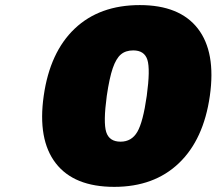

<svg xmlns="http://www.w3.org/2000/svg" viewBox="-20 -728 851 755"><path d="M529.8 -708Q686.5 -708 758.1 -615.5Q829.6 -522.9 805.2 -351.1Q780.8 -179.2 683.3 -86.2Q585.9 6.8 429.2 6.8Q271 6.8 199.2 -86.2Q127.4 -179.2 151.9 -351.1Q176.3 -522.9 273.9 -615.5Q371.6 -708 529.8 -708ZM399.9 -351.1Q385.7 -246.6 397.7 -208.7Q409.7 -170.9 454.1 -170.9Q497.6 -170.9 520 -209.5Q542.5 -248 557.1 -351.1Q571.3 -455.6 559.6 -492.7Q547.9 -529.8 503.9 -529.8Q474.1 -529.8 455.3 -513.9Q436.5 -498 423.3 -459.7Q410.2 -421.4 399.9 -351.1Z"/></svg>

Font: Trueno UltraBlack
Style: Italic
Weight: 950
Designer: Julieta Ulanovsky
Foundry: Julieta Ulanovsky
Version: Version 3.001b | FøM Fix